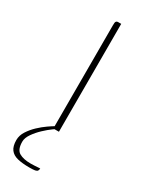

<svg xmlns="http://www.w3.org/2000/svg" viewBox="-170 -500 560 709"><g transform="rotate(30 110.0 -145.5)"><path d="M98 0Q98 -110 98 -220Q98 -330 98 -440Q98 -447 98.5 -451Q99 -455 101.5 -457.5Q104 -460 109 -460H122V0ZM93 169Q63 169 42.5 164Q22 159 11.5 145Q1 131 1 105Q1 85 13 66.5Q25 48 41.5 32.5Q58 17 74.5 5.5Q91 -6 100 -11H121Q114 -8 98 3.5Q82 15 65 31Q48 47 35.5 65Q23 83 23 99Q23 133 41 143.5Q59 154 90 154Q98 154 106.5 153.5Q115 153 121.5 152.5Q128 152 130 152Q130 158 127.5 162Q125 166 117.5 167.5Q110 169 93 169Z"/></g></svg>

Font: Genos Thin
Style: Regular
Weight: 100
Designer: Robert E. Leuschke
Foundry: Robert E. Leuschke
Version: Version 1.010